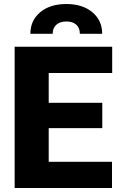

<svg xmlns="http://www.w3.org/2000/svg" viewBox="-20 -946 600 966"><path d="M494.6 -301.3H225.1V-131.8H543.5V0H53.7V-710.9H544.4V-578.6H225.1V-428.7H494.6ZM381.8 -775.9Q381.8 -805.2 364 -821.5Q346.2 -837.9 314 -837.9Q281.7 -837.9 263.4 -821.5Q245.1 -805.2 245.1 -775.9H132.8Q132.8 -842.8 182.1 -884.3Q231.4 -925.8 314 -925.8Q395 -925.8 444.6 -884.5Q494.1 -843.3 494.1 -775.9Z"/></svg>

Font: Roboto Black
Style: Regular
Weight: 900
Designer: Google
Version: Version 2.134; 2016